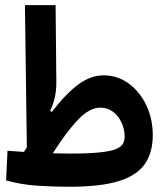

<svg xmlns="http://www.w3.org/2000/svg" viewBox="-20 -713 626 737"><path d="M247.1 3.9Q185.5 3.9 123 -0.2Q60.5 -4.4 3.4 -20.5L8.8 -134.3Q24.9 -133.3 40.5 -132.1Q56.2 -130.9 71.8 -129.9Q77.6 -138.7 83 -147.5L75.7 -693.4H193.4L196.3 -397.5Q196.8 -336.9 172.4 -287.6L178.7 -283.2Q233.9 -354.5 281.2 -389.2Q328.6 -423.8 377.4 -423.8Q431.2 -423.8 473.9 -392.6Q516.6 -361.3 541.5 -309.3Q566.4 -257.3 566.4 -193.8Q566.4 -127 535.6 -83Q504.9 -39.1 435.1 -17.6Q365.2 3.9 247.1 3.9ZM182.6 -124.5Q216.8 -123.5 248.5 -123.5Q317.4 -123.5 359.4 -127.7Q401.4 -131.8 422.6 -139.9Q443.8 -147.9 451.2 -160.2Q458.5 -172.4 458.5 -188.5Q458.5 -215.8 447 -241.5Q435.5 -267.1 414.6 -283.4Q393.6 -299.8 364.7 -299.8Q323.7 -299.8 279.5 -253.7Q235.4 -207.5 182.6 -124.5Z"/></svg>

Font: Cascadia Mono NF SemiBold
Style: Regular
Weight: 600
Monospace: yes
Designer: Aaron Bell
Foundry: Saja Typeworks
Version: Version 2404.023; ttfautohint (v1.8.4)